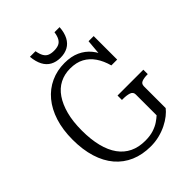

<svg xmlns="http://www.w3.org/2000/svg" viewBox="-251 -1026 1167 1167"><g transform="rotate(-45 332.5 -442.5)"><path d="M580 -278V-91Q567 -74 544.5 -56Q522 -38 492 -23Q462 -8 426.5 1Q391 10 352 10Q280 10 223 -14.5Q166 -39 126 -86Q86 -133 65 -201Q44 -269 44 -355Q44 -440 65.5 -507.5Q87 -575 126.5 -622.5Q166 -670 220.5 -695Q275 -720 339 -720Q396 -720 437.5 -701Q479 -682 507 -648Q535 -614 549 -567L523 -562L536 -710H580V-508H530Q516 -559 491 -595.5Q466 -632 429 -652Q392 -672 339 -672Q290 -672 250 -651.5Q210 -631 182 -590Q154 -549 138.5 -490.5Q123 -432 123 -355Q123 -278 138 -218.5Q153 -159 182 -119Q211 -79 253.5 -58.5Q296 -38 352 -38Q394 -38 424.5 -48Q455 -58 476 -72.5Q497 -87 510 -99V-278Q510 -300 489 -307Q468 -314 437 -314H427V-352H649V-314H645Q617 -314 598.5 -307Q580 -300 580 -278ZM345 -759Q382 -759 409.5 -774Q437 -789 453 -819.5Q469 -850 472 -895H428Q424 -866 414 -848.5Q404 -831 387.5 -824Q371 -817 347 -817Q323 -817 306.5 -824Q290 -831 280 -848.5Q270 -866 265 -895H217Q221 -850 237 -819.5Q253 -789 280.5 -774Q308 -759 345 -759Z"/></g></svg>

Font: Roboto Serif 28pt Condensed Light
Style: Regular
Weight: 300
Width: 3
Designer: Greg Gazdowicz
Foundry: Commercial Type
Version: Version 1.008